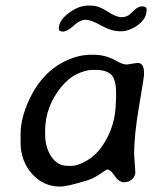

<svg xmlns="http://www.w3.org/2000/svg" viewBox="-20 -689 573 692"><path d="M142.6 -216.3V-206.1Q142.6 -158.2 164.8 -124.8Q187 -91.3 223.6 -91.3H238.3Q261.2 -91.3 293.5 -110.4Q325.7 -129.4 348.1 -162.1Q397.5 -233.9 397.5 -323.7L398.4 -334V-353.5Q398.4 -403.8 380.4 -420.4Q362.3 -437 326.2 -437H311.5Q291 -437 258.8 -422.9Q227.5 -408.2 200.2 -375Q142.6 -303.7 142.6 -216.3ZM298.3 -668.9H306.6L310.1 -668.5Q335.9 -668.5 367.2 -647.7Q398.4 -627 419.2 -627Q439.9 -627 457.8 -646.5Q475.6 -666 491.9 -666Q508.3 -666 508.3 -655.8V-652.3Q508.3 -622.1 477.5 -599.1Q446.8 -576.2 414.3 -576.2Q381.8 -576.2 345 -596.9Q308.1 -617.7 288.3 -617.7Q268.6 -617.7 245.4 -596.4Q222.2 -575.2 207 -575.2Q191.9 -575.2 191.9 -585.4Q191.9 -615.2 227.8 -642.1Q263.7 -668.9 298.3 -668.9ZM463.4 -133.8 467.8 -68.4Q467.8 -54.2 456.3 -43.2Q444.8 -32.2 426.8 -32.2Q408.7 -32.2 393.3 -55.2Q377.9 -78.1 366.7 -78.1Q363.8 -78.1 340.6 -62Q317.4 -45.9 296.4 -39.6Q222.7 -16.6 196.3 -16.6Q136.2 -16.6 95.2 -62.7Q54.2 -108.9 54.2 -175.8V-203.6Q54.2 -204.6 54.2 -205.6Q54.2 -253.9 76.2 -308.6Q123.5 -427.2 221.2 -471.7Q265.1 -491.7 308.6 -491.7H317.4Q358.9 -491.7 397 -471.2L411.1 -463.4Q425.8 -456.5 437.5 -456.5L475.6 -462.4Q499 -462.4 499 -427.7V-419.9Q499 -410.2 481.2 -306.2Q463.4 -202.1 463.4 -133.8Z"/></svg>

Font: Averia Sans Libre
Style: Italic
Weight: 400
Italic angle: -7.90001°
Version: Version 1.002